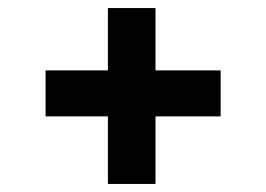

<svg xmlns="http://www.w3.org/2000/svg" viewBox="-20 -539 660 476"><path d="M247.5 -83V-250.5H93V-364.5H247.5V-519H365.5V-364.5H527V-250.5H365.5V-83Z"/></svg>

Font: Literata Variable Black
Style: Regular
Weight: 900
Designer: Latin by Veronika Burian and Jose Scaglione. Greek by Irene Vlachou. Cyrillic by Vera Evstafieva.
Foundry: TypeTogether
Version: Version 3.021